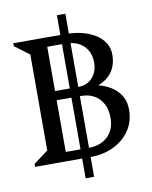

<svg xmlns="http://www.w3.org/2000/svg" viewBox="-95 -847 812 1025"><g transform="rotate(-10 311.0 -335.0)"><path d="M200 0V-50H327Q394 -50 433 -87Q472 -124 472 -188Q472 -253 435.5 -291.5Q399 -330 337 -330H200V-380H347Q453 -380 515 -335.5Q577 -291 577 -214Q577 -151 545 -103Q513 -55 457 -27.5Q401 0 327 0ZM30 0V-16L109 -75V-595L30 -654V-670H205V0ZM285 107V-777H331V107ZM387 -357V-385H433V-357ZM233 -354V-380H332Q379 -380 408 -412Q437 -444 437 -493Q437 -552 400.5 -586Q364 -620 302 -620H165V-670H312Q379 -670 430.5 -651Q482 -632 511 -598Q540 -564 540 -519Q540 -440 486 -397Q432 -354 332 -354Z"/></g></svg>

Font: Platypi Light
Style: Regular
Weight: 300
Designer: David Sargent
Foundry: Bolt Cutter Type
Version: Version 1.200